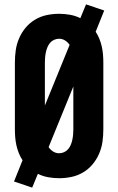

<svg xmlns="http://www.w3.org/2000/svg" viewBox="-20 -806 540 877"><path d="M127 51 44 23 83 -74Q73 -89 66 -106.5Q59 -124 55 -142Q51 -160 49.5 -178.5Q48 -197 48 -215V-520Q48 -549 52 -577Q56 -605 67.5 -631.5Q79 -658 97.5 -680Q116 -702 140.5 -716.5Q165 -731 193 -737Q221 -743 250 -743Q275 -743 300 -738.5Q325 -734 347 -723L373 -786L456 -758L417 -661Q427 -646 434 -628.5Q441 -611 445 -593Q449 -575 450.5 -556.5Q452 -538 452 -520V-215Q452 -186 448 -158Q444 -130 432.5 -103.5Q421 -77 402.5 -55Q384 -33 359.5 -18.5Q335 -4 307 2Q279 8 250 8Q225 8 200 3.5Q175 -1 153 -12ZM185 -324 298 -601Q290 -613 277.5 -621Q265 -629 250 -629Q238 -629 227 -624Q216 -619 208.5 -610Q201 -601 196.5 -590Q192 -579 189.5 -567Q187 -555 186 -543.5Q185 -532 185 -520ZM250 -106Q262 -106 273 -111Q284 -116 291.5 -125Q299 -134 303.5 -145Q308 -156 310.5 -168Q313 -180 314 -191.5Q315 -203 315 -215V-411L202 -134Q210 -122 222.5 -114Q235 -106 250 -106Z"/></svg>

Font: Iosevka Curly Heavy
Style: Regular
Weight: 900
Monospace: yes
Designer: Belleve Invis
Foundry: Belleve Invis
Version: Version 22.1.2; ttfautohint (v1.8.4)